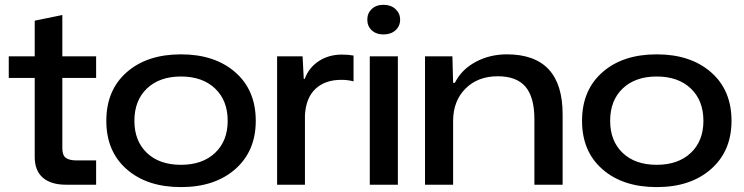

<svg xmlns="http://www.w3.org/2000/svg" viewBox="-20 -761 3065 791"><path d="M252 0Q190.4 0 156.7 -28.8Q123 -57.6 123 -115.2V-439.9H16.1V-528.8H123V-675.8L236.8 -699.2V-528.8H376V-439.9H236.8V-149.9Q236.8 -121.6 251 -110.8Q265.1 -100.1 295.9 -100.1H376V0Z M418 -263.2Q418 -389.6 502 -463.4Q585.9 -537.1 725.6 -537.1Q864.7 -537.1 949.2 -463.4Q1033.7 -389.6 1033.7 -263.2Q1033.7 -138.7 949.5 -64.5Q865.2 9.8 725.6 9.8Q585.9 9.8 502 -63.7Q418 -137.2 418 -263.2ZM533.7 -263.2Q533.7 -180.2 585.2 -131.1Q636.7 -82 725.6 -82Q814 -82 866 -131.1Q918 -180.2 918 -263.2Q918 -347.2 866 -396.5Q814 -445.8 725.6 -445.8Q637.2 -445.8 585.4 -396.5Q533.7 -347.2 533.7 -263.2Z M1121.6 0V-528.8H1226.6L1231.4 -436H1235.4Q1252 -481.9 1293 -509Q1334 -536.1 1388.7 -536.1Q1414.1 -536.1 1436.5 -532.2V-425.8Q1413.6 -432.1 1386.2 -432.1Q1319.8 -432.1 1280.3 -395.5Q1240.7 -358.9 1236.3 -287.1V0Z M1503.4 0V-528.8H1619.1V0ZM1493.2 -680.2Q1493.2 -706.5 1511.5 -723.9Q1529.8 -741.2 1560.1 -741.2Q1590.3 -741.2 1609.4 -723.6Q1628.4 -706.1 1628.4 -680.2Q1628.4 -653.3 1609.4 -636.2Q1590.3 -619.1 1560.1 -619.1Q1529.8 -619.1 1511.5 -636.2Q1493.2 -653.3 1493.2 -680.2Z M1731 0V-528.8H1843.8L1846.7 -419.9H1854Q1881.8 -475.1 1939.9 -506.1Q1998 -537.1 2067.9 -537.1Q2297.9 -537.1 2297.9 -290V0H2181.6V-270Q2181.6 -360.4 2145 -403.6Q2108.4 -446.8 2030.8 -446.8Q1948.2 -446.8 1897.5 -395.8Q1846.7 -344.7 1846.7 -262.2V0Z M2377.9 -263.2Q2377.9 -389.6 2461.9 -463.4Q2545.9 -537.1 2685.5 -537.1Q2824.7 -537.1 2909.2 -463.4Q2993.7 -389.6 2993.7 -263.2Q2993.7 -138.7 2909.4 -64.5Q2825.2 9.8 2685.5 9.8Q2545.9 9.8 2461.9 -63.7Q2377.9 -137.2 2377.9 -263.2ZM2493.7 -263.2Q2493.7 -180.2 2545.2 -131.1Q2596.7 -82 2685.5 -82Q2773.9 -82 2825.9 -131.1Q2877.9 -180.2 2877.9 -263.2Q2877.9 -347.2 2825.9 -396.5Q2773.9 -445.8 2685.5 -445.8Q2597.2 -445.8 2545.4 -396.5Q2493.7 -347.2 2493.7 -263.2Z"/></svg>

Font: Lumene Sans Expanded Medium
Style: Regular
Weight: 500
Width: 7
Designer: Deni Anggara
Version: Version 1.003;Glyphs 3.1.2 (3151)